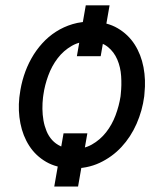

<svg xmlns="http://www.w3.org/2000/svg" viewBox="-20 -619 627 717"><path d="M356 -409.2H267.1L300.3 -599.1H389.2ZM271.5 77.6H182.6L217.3 -121.1H306.2ZM53.7 -265.6Q58.1 -301.3 69.1 -335.7Q80.1 -370.1 97.2 -400.6Q114.3 -431.2 137.5 -456.8Q160.6 -482.4 189.2 -500.7Q217.8 -519 251.7 -529.1Q285.6 -539.1 324.7 -538.1Q380.4 -536.6 419.7 -513.4Q459 -490.2 482.9 -452.9Q506.8 -415.5 515.9 -367.9Q524.9 -320.3 519.5 -270.5L518.6 -259.3Q511.7 -206.1 490 -156.7Q468.3 -107.4 433.6 -70.1Q398.9 -32.7 351.8 -10.7Q304.7 11.2 247.1 9.8Q191.9 8.3 152.6 -14.4Q113.3 -37.1 89.4 -74.2Q65.4 -111.3 56.2 -158.2Q46.9 -205.1 52.2 -254.9ZM140.6 -254.9Q138.2 -234.4 138.4 -212.4Q138.7 -190.4 142.3 -169.4Q146 -148.4 153.8 -129.4Q161.6 -110.4 174.8 -95.9Q188 -81.5 206.8 -72.8Q225.6 -64 251 -63Q291.5 -61.5 322.8 -79.1Q354 -96.7 376.2 -125Q398.4 -153.3 411.6 -188.7Q424.8 -224.1 430.2 -259.3L431.2 -270Q434.6 -300.8 432.4 -334.5Q430.2 -368.2 418 -396.7Q405.8 -425.3 382.3 -444.1Q358.9 -462.9 320.8 -464.4Q279.8 -465.8 248.5 -448Q217.3 -430.2 195.3 -401.4Q173.3 -372.6 160.2 -336.7Q147 -300.8 142.1 -265.6Z"/></svg>

Font: Roboto Mono
Style: Italic
Weight: 400
Designer: Google
Version: Version 2.000985; 2015; ttfautohint (v1.3)